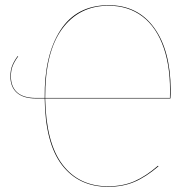

<svg xmlns="http://www.w3.org/2000/svg" viewBox="-20 -709 752 739"><path d="M154 -330Q157 -159 220.5 -75.5Q284 8 396 8Q453 8 497.5 -11.5Q542 -31 588 -71L590 -69Q542 -28 497.5 -9Q453 10 396 10Q283 10 218.5 -74Q154 -158 152 -330H118Q70 -330 45 -352Q20 -374 20 -415Q20 -439 27 -456.5Q34 -474 48 -493L50 -492Q36 -473 29 -456Q22 -439 22 -415Q22 -375 46 -353.5Q70 -332 118 -332H152Q150 -496 212.5 -592.5Q275 -689 398 -689Q510 -689 573 -602.5Q636 -516 637 -364Q637 -343 636 -330ZM634 -332Q638 -444 610.5 -524Q583 -604 528.5 -645.5Q474 -687 398 -687Q284 -687 218.5 -597Q153 -507 154 -332Z"/></svg>

Font: FiraGO Two
Style: Regular
Weight: 100
Designer: bBox Type
Foundry: bBox Type GmbH
Version: Version 1.001